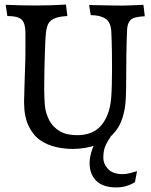

<svg xmlns="http://www.w3.org/2000/svg" viewBox="-20 -637 657 838"><path d="M297 13Q261 13 223.5 4.5Q186 -4 155 -25.5Q124 -47 104.5 -88Q85 -129 85 -193Q85 -210 86.5 -248.5Q88 -287 89 -329Q90 -357 90.5 -375.5Q91 -394 91 -412.5Q91 -431 91 -457V-493Q91 -534 75.5 -550.5Q60 -567 12 -567L5 -616Q74 -613 138 -613Q169 -613 201 -614Q233 -615 268 -617L274 -567Q234 -565 214.5 -555Q195 -545 188.5 -528.5Q182 -512 180 -488Q178 -465 176.5 -425Q175 -385 174 -341Q173 -297 173 -260Q173 -256 173 -240.5Q173 -225 174 -206.5Q175 -188 176 -174Q180 -141 195 -112Q210 -83 240 -65Q270 -47 316 -47Q386 -47 422 -90Q458 -133 465 -206Q467 -229 468 -266Q469 -303 469 -335Q469 -367 468.5 -408.5Q468 -450 466 -494Q465 -539 441 -555Q417 -571 376 -571L369 -615L479 -613Q514 -612 547.5 -613.5Q581 -615 606 -616L612 -566Q563 -564 550 -550Q537 -536 535 -512Q534 -496 533 -464Q532 -432 531.5 -395.5Q531 -359 531 -327Q531 -290 530.5 -254Q530 -218 528 -192Q521 -113 487 -68Q453 -23 403 -5Q353 13 297 13ZM488 181Q429 181 400 152Q371 123 371 74Q371 45 384.5 9.5Q398 -26 421 -42H464Q445 -14 438 5Q431 24 431 51Q431 79 452 101Q473 123 515 123Q532 123 548.5 118.5Q565 114 578 110L569 158Q532 181 488 181Z"/></svg>

Font: Maname
Style: Regular
Weight: 400
Designer: Pathum Egodawatta
Foundry: mooniak
Version: Version 1.000; ttfautohint (v1.8.4.7-5d5b)